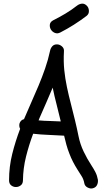

<svg xmlns="http://www.w3.org/2000/svg" viewBox="-20 -1014 579 1066"><path d="M107.4 -12.7Q107.4 5.9 95.2 15.1Q83 24.4 68.4 24.4Q53.7 24.4 42 15.1Q30.3 5.9 30.3 -12.7Q30.3 -88.9 47.9 -159.2Q65.4 -229.5 91.8 -298.8Q85 -311.5 87.9 -327.1Q93.8 -347.7 113.3 -352.5Q132.8 -399.4 153.8 -445.8Q174.8 -492.2 194.3 -539.1Q213.9 -585.9 230.5 -633.8Q247.1 -681.6 257.8 -731.4Q260.7 -746.1 270 -756.8Q279.3 -767.6 295.9 -767.6Q311.5 -767.6 324.2 -756.3Q336.9 -745.1 335 -728.5Q332 -671.9 336.9 -624.5Q341.8 -577.1 351.6 -530.8Q361.3 -484.4 373.5 -438Q385.7 -391.6 396.5 -345.7Q407.2 -301.8 416 -257.8Q424.8 -213.9 444.3 -172.9Q454.1 -152.3 464.8 -133.3Q475.6 -114.3 488.3 -94.7Q500 -77.1 509.8 -58.1Q519.5 -39.1 523.4 -16.6Q525.4 -1 519 12.7Q512.7 26.4 496.1 31.2Q482.4 35.2 466.8 27.3Q451.2 19.5 448.2 3.9Q444.3 -18.6 433.1 -36.1Q421.9 -53.7 410.2 -72.3Q396.5 -93.8 385.3 -115.7Q374 -137.7 365.2 -161.1Q355.5 -185.5 348.6 -210.4Q341.8 -235.4 335.9 -260.7Q292 -263.7 249.5 -265.1Q207 -266.6 164.1 -271.5Q140.6 -209 124.5 -144.5Q108.4 -80.1 107.4 -12.7ZM199.2 -358.4Q197.3 -355.5 196.8 -352.1Q196.3 -348.6 194.3 -345.7Q225.6 -342.8 255.9 -342.3Q286.1 -341.8 317.4 -339.8Q306.6 -386.7 294.4 -433.1Q282.2 -479.5 272.5 -527.3Q254.9 -484.4 236.3 -442.9Q217.8 -401.4 199.2 -358.4ZM407.2 -982.4Q419.9 -992.2 434.6 -993.7Q449.2 -995.1 461.9 -982.4Q472.7 -971.7 473.6 -954.6Q474.6 -937.5 461.9 -926.8Q391.6 -873 315.4 -834Q298.8 -825.2 284.2 -831.5Q269.5 -837.9 262.2 -850.6Q254.9 -863.3 256.8 -877.9Q258.8 -892.6 275.4 -901.4Q310.5 -918.9 343.3 -938.5Q376 -958 407.2 -982.4Z"/></svg>

Font: Schoolbell
Style: Regular
Weight: 400
Designer: Font Diner, Inc
Foundry: Font Diner, Inc
Version: Version 1.000